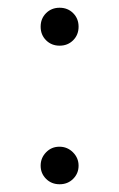

<svg xmlns="http://www.w3.org/2000/svg" viewBox="-20 -576 308 496"><path d="M169 -542Q183 -528 183 -507Q183 -486 169 -472Q155 -458 134 -458Q113 -458 99 -472Q85 -486 85 -507Q85 -528 99 -542Q113 -556 134 -556Q155 -556 169 -542ZM168.5 -182.5Q183 -168 183 -148Q183 -128 169 -114Q155 -100 134 -100Q113 -100 99 -114Q85 -128 85 -148Q85 -168 99 -182.5Q113 -197 133.5 -197Q154 -197 168.5 -182.5Z"/></svg>

Font: Halant
Style: Regular
Weight: 400
Designer: Hitesh Malaviya (Devanagari), Satya Rajpurohit (Latin)
Foundry: Indian Type Foundry
Version: Version 1.101;PS 1.0;hotconv 1.0.78;makeotf.lib2.5.61930; tt